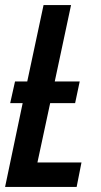

<svg xmlns="http://www.w3.org/2000/svg" viewBox="-21 -734 398 754"><path d="M-1 0 68 -329H19L38 -414H86L150 -714H258L194 -414H292L274 -329H176L126 -96H299L280 0Z"/></svg>

Font: Noto Sans ExtraCondensed SemiBold
Style: Italic
Weight: 600
Width: 2
Italic angle: -12°
Designer: Monotype Design Team
Foundry: Monotype Imaging Inc.
Version: Version 2.013; ttfautohint (v1.8.4.7-5d5b)